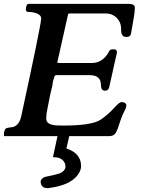

<svg xmlns="http://www.w3.org/2000/svg" viewBox="-26 -707 731 997"><path d="M603 -559V-550C603 -527 612 -515 630 -515C644 -515 652 -520 654 -531C667 -601 674 -644 674 -661V-667C675 -680 664 -687 641 -687H127C118 -688 113 -684 111 -675L108 -661V-660C108 -650 112 -645 121 -645C149 -645 188 -636 188 -611C185 -576 150 -407 84 -102C79 -79 69 -63 56 -54C50 -50 45 -48 40 -47C29 -45 0 -45 -1 -32L-6 -16L-5 0H540C552 0 562 -3 568 -9C576 -15 583 -31 591 -56C599 -82 607 -103 614 -118C622 -134 627 -144 628 -148C629 -153 630 -157 630 -160C630 -171 618 -177 606 -177C598 -177 587 -169 572 -152C547 -125 522 -102 496 -85C465 -65 400 -55 302 -55C257 -55 214 -56 214 -92C214 -107 216 -123 220 -141C228 -184 236 -224 246 -262C248 -273 248 -286 252 -294C256 -303 255 -317 267 -317H435C474 -317 497 -305 498 -268C498 -246 505 -236 520 -236C531 -236 538 -242 541 -254L581 -433V-439C581 -446 574 -451 567 -451H559C550 -451 544 -448 541 -441C526 -411 496 -380 454 -380H282C276 -380 272 -381 271 -382L272 -385C291 -468 309 -552 328 -635L335 -637H524C570 -637 603 -601 603 -559ZM314 157C314 172 304 184 285 193C278 196 254 202 211 211C200 213 185 224 185 236C186 259 198 270 222 270H223C299 261 351 238 378 201C389 186 395 171 395 156C395 111 370 81 319 64L335 -7H274L249 109L261 110C294 110 314 134 314 157Z"/></svg>

Font: fbb
Style: Bold Italic
Weight: 700
Italic angle: -12°
Designer: David J. Perry, Michael Sharpe
Version: Version 0.991